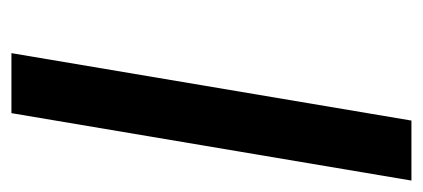

<svg xmlns="http://www.w3.org/2000/svg" viewBox="-222 -518 740 336"><g transform="rotate(90 148.0 -350.0)"><path d="M191 -700H296L178 0H73Z"/></g></svg>

Font: Be Vietnam Medium
Style: Italic
Weight: 500
Italic angle: -9.444°
Designer: Gabriel Lam
Foundry: TypeRant
Version: Version 3.000